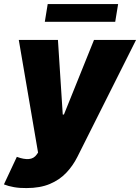

<svg xmlns="http://www.w3.org/2000/svg" viewBox="-56 -748 709 972"><path d="M78.1 204.1Q44.4 204.6 14.9 199.5Q-14.6 194.3 -36.1 185.5L29.3 45.9L31.7 46.9Q64.9 59.1 90.1 57.1Q115.2 55.2 129.9 34.2L136.7 24.4L39.1 -545.9H237.3L261.7 -168H267.6L419.9 -545.9H632.8L335.9 45.9Q313.5 90.8 279.5 126.7Q245.6 162.6 196.3 183.3Q147 204.1 78.1 204.1ZM542 -727.5 527.3 -637.7H170.9L185.5 -727.5Z"/></svg>

Font: Inter Tight Black
Style: Italic
Weight: 900
Italic angle: -9.39999°
Designer: Rasmus Andersson
Foundry: rsms
Version: Version 3.004; ttfautohint (v1.8.4.7-5d5b)